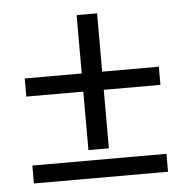

<svg xmlns="http://www.w3.org/2000/svg" viewBox="-42 -576 548 562"><g transform="rotate(-5 232.5 -295.0)"><path d="M203.1 -138.7V-310.5H35.6V-363.8H203.1V-535.2H263.2V-363.8H429.7V-310.5H263.2V-138.7ZM35.6 -55.2V-107.9H429.7V-55.2Z"/></g></svg>

Font: Elstob 10pt SemiBold
Style: Regular
Weight: 600
Designer: Peter S. Baker
Version: Version 1.015